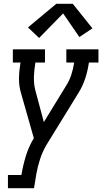

<svg xmlns="http://www.w3.org/2000/svg" viewBox="-20 -791 541 1016"><path d="M22 205V135H93L94 131Q102 83 117 34Q132 -15 159 -60L91 -299Q80 -336 80.5 -376Q81 -416 88 -457L89 -460H48V-530H218V-460H167V-457Q164 -439 162 -421Q160 -403 159.5 -385.5Q159 -368 160.5 -351Q162 -334 166 -317L212 -145L329 -336Q347 -364 357 -394.5Q367 -425 372 -457L373 -460H331V-530H501V-460H451L450 -457Q444 -416 431 -376Q418 -336 395 -299L227 -26Q205 11 192 51Q179 91 172 131L160 205ZM187 -590 128 -646 278 -771H365L469 -641L400 -595L314 -720Z"/></svg>

Font: Iosevka Curly Slab Oblique
Style: Regular
Weight: 400
Italic angle: -9°
Monospace: yes
Designer: Belleve Invis
Foundry: Belleve Invis
Version: Version 11.1.0; ttfautohint (v1.8.3)